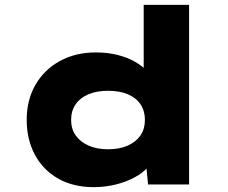

<svg xmlns="http://www.w3.org/2000/svg" viewBox="-20 -760 941 791"><path d="M366 11Q282 11 220 -24Q158 -59 124 -122Q90 -185 90 -266Q90 -348 126 -410.5Q162 -473 226.5 -508.5Q291 -544 375 -544Q424 -544 465 -533.5Q506 -523 538 -504.5Q570 -486 590 -462.5Q610 -439 615 -413L572 -401V-740H759V0H590L577 -133L614 -121Q610 -95 589.5 -71.5Q569 -48 535 -29.5Q501 -11 457.5 0Q414 11 366 11ZM425 -145Q473 -145 507 -160.5Q541 -176 559 -202.5Q577 -229 577 -266Q577 -303 559 -330Q541 -357 507 -371.5Q473 -386 425 -386Q378 -386 344 -371.5Q310 -357 291.5 -330Q273 -303 273 -266Q273 -229 291.5 -202.5Q310 -176 344 -160.5Q378 -145 425 -145Z"/></svg>

Font: Lexend Peta ExtraBold
Style: Regular
Weight: 800
Version: Version 1.007